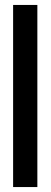

<svg xmlns="http://www.w3.org/2000/svg" viewBox="-20 -756 205 776"><path d="M131 -736V0H33V-736Z"/></svg>

Font: Non Bureau
Style: Regular
Weight: 400
Designer: Jona Saucedo
Foundry: Non Foundry
Version: Version 1.000; ttfautohint (v1.8.4)